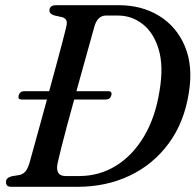

<svg xmlns="http://www.w3.org/2000/svg" viewBox="-20 -720 756 740"><path d="M3 -18.5Q3 -34.5 24.5 -40.5L54.5 -45.5Q68 -48.5 77 -58Q86 -67.5 93.5 -91.5Q99.5 -113 110 -151.2Q120.5 -189.5 133.8 -237.2Q147 -285 161 -336.5H63.5Q47.5 -336.5 52 -352.5Q57 -368.5 73 -368.5H169.5Q184 -421.5 197.5 -471.5Q211 -521.5 221.2 -560.5Q231.5 -599.5 236 -620Q243 -648 218.5 -654L189.5 -660.5Q170.5 -666 170.5 -679.5Q170.5 -700 197 -700H437.5Q526.5 -700 593.5 -658.8Q660.5 -617.5 692.5 -541.8Q724.5 -466 708 -363.5Q690.5 -249.5 630.8 -168Q571 -86.5 480.2 -43.2Q389.5 0 278.5 0H24.5Q12 0 7.5 -5Q3 -10 3 -18.5ZM285 -41.5Q362.5 -41.5 426.8 -81Q491 -120.5 535 -194.2Q579 -268 595 -370.5Q611 -465.5 591.5 -530Q572 -594.5 529.8 -627.2Q487.5 -660 435.5 -660H388Q356.5 -660 344 -618.5Q338.5 -598.5 327.8 -560Q317 -521.5 303.2 -471.8Q289.5 -422 274.5 -368.5H397Q413.5 -368.5 409 -352.5Q404.5 -336.5 388 -336.5H266Q251.5 -284.5 238.5 -236.2Q225.5 -188 216 -149.8Q206.5 -111.5 202 -91Q192 -41.5 233 -41.5Z"/></svg>

Font: Fraunces 72pt Soft
Style: Italic
Weight: 400
Italic angle: -16°
Version: Version 1.000;[b76b70a41]